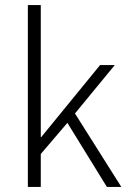

<svg xmlns="http://www.w3.org/2000/svg" viewBox="-20 -738 509 758"><path d="M90 0V-718H141V-197H143L375 -481H433L276 -290L459 0H402L246 -253L141 -130V0Z"/></svg>

Font: Assistant Light
Style: Regular
Weight: 300
Designer: Hebrew By Ben Nathan, Latin by Paul Hunt
Version: Version 2.001;PS 002.001;hotconv 1.0.88;makeotf.lib2.5.64775